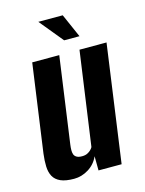

<svg xmlns="http://www.w3.org/2000/svg" viewBox="-103 -711 591 782"><g transform="rotate(-15 193.0 -320.5)"><path d="M112.1 7.3Q76.2 7.3 55.1 -2.1Q34 -11.6 24.6 -28.9Q15.3 -46.2 14.4 -70.2Q13.5 -94.2 17.2 -123.7L69.2 -495H183.2L132.2 -130.6Q130.6 -118.9 130.5 -108.6Q130.3 -98.4 133.1 -90.4Q135.9 -82.5 144 -77.8Q152 -73 166.5 -73Q180 -73 189.1 -77.5Q198.1 -82 204 -87.9Q209.9 -93.8 212.8 -99.3L268.5 -495H382.5L313.5 0H216.1L215.6 -59.9Q201.7 -28.3 172.7 -10.5Q143.8 7.3 112.1 7.3ZM218 -548.1 135.9 -648H238.8L282.8 -548.1Z"/></g></svg>

Font: Alumni Sans SC Thin
Style: Italic
Weight: 100
Italic angle: -8°
Designer: Robert E. Leuschke
Foundry: Robert E. Leuschke
Version: Version 1.016